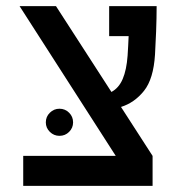

<svg xmlns="http://www.w3.org/2000/svg" viewBox="-20 -606 626 626"><path d="M55.7 0V-97.7H357.4L43.9 -585.9H162.6L343.3 -306.2Q367.7 -319.3 380.1 -348.6Q392.6 -377.9 396 -424.3Q397 -439.9 397.9 -456.1Q398.9 -472.2 399.4 -488.3H335.9V-585.9H490.7Q490.7 -547.4 489 -503.2Q487.3 -459 485.4 -428.2Q480.5 -348.6 449.5 -309.8Q418.5 -271 374.5 -257.3L477.5 -97.7V0ZM173.8 -163.1Q155.8 -163.1 142.6 -176Q129.4 -189 129.4 -207Q129.4 -225.6 142.6 -238.5Q155.8 -251.5 173.8 -251.5Q192.4 -251.5 205.3 -238.5Q218.3 -225.6 218.3 -207Q218.3 -189 205.3 -176Q192.4 -163.1 173.8 -163.1Z"/></svg>

Font: CaskaydiaCove NFP
Style: Regular
Weight: 400
Designer: Aaron Bell
Foundry: Saja Typeworks
Version: Version 2111.001; VTT 6.35;Nerd Fonts 3.1.1